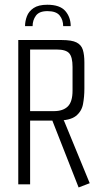

<svg xmlns="http://www.w3.org/2000/svg" viewBox="-20 -792 430 825"><path d="M183.2 -771.6Q237.5 -771.6 260.7 -744.7Q283.8 -717.8 283.8 -679.7H251.5Q251.3 -706.8 236.3 -725.5Q221.3 -744.2 183.7 -744.2Q148.5 -744.2 134.3 -724.7Q120.1 -705.3 120.1 -679.7H87.6Q87.6 -700.8 95.6 -722.1Q103.5 -743.4 124.5 -757.5Q145.4 -771.6 183.2 -771.6ZM58.5 -620H245.6Q288.6 -620 309.1 -609.5Q329.6 -599 336.1 -577.5Q342.6 -556 342.6 -524V-411.8Q342.6 -375.8 336.6 -344.3Q330.6 -312.8 305.6 -293.3Q280.6 -273.8 223.6 -273.8H109.4V0H58.5ZM317.8 13.5 203.5 -277.4 238.8 -280.9 252.8 -276.8 256.5 -269.8 365.5 -4.8ZM211.5 -314.5Q250.8 -314.5 271.3 -334.6Q291.7 -354.6 291.7 -402.5V-504.4Q291.7 -546.8 277.4 -563Q263.2 -579.2 223.8 -579.2H109.4V-314.5Z"/></svg>

Font: Smooch Sans Thin
Style: Regular
Weight: 100
Designer: Robert E. Leuschke
Foundry: Robert E. Leuschke
Version: Version 1.010